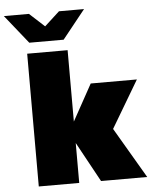

<svg xmlns="http://www.w3.org/2000/svg" viewBox="-123 -1016 898 1069"><g transform="rotate(-5 326.0 -481.0)"><path d="M50 0H276V-223L398 0H656L490 -283L646 -546H388L276 -343V-742H50ZM67 -802H259L387 -962H247L163 -885L79 -962H-61Z"/></g></svg>

Font: Chess Sans Black
Style: Regular
Weight: 900
Designer: Wolf Bōese
Foundry: Wolf Bōese
Version: Version 7.223;Glyphs 3.3 (3306)